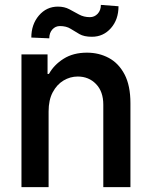

<svg xmlns="http://www.w3.org/2000/svg" viewBox="-20 -769 622 789"><path d="M179.7 -311.1V0H68.2V-545.5H175.4V-465.2H181.1Q201.7 -502.5 241.3 -527.5Q280.9 -552.6 337.4 -552.6Q386.7 -552.6 427.2 -530.9Q467.7 -509.2 491.8 -463.4Q516 -417.6 516 -344.5V0H404.5V-338.8Q404.5 -392.8 374.6 -423.7Q344.8 -454.5 299.4 -454.5Q268.5 -454.5 241.1 -438.2Q213.8 -421.9 196.7 -389.9Q179.7 -358 179.7 -311.1ZM394.5 -748.9 467 -743.3Q467 -688.6 435.7 -653.2Q404.5 -617.9 357.6 -617.9Q325.6 -617.9 306.5 -628.9Q287.3 -639.9 269.9 -650.9Q252.5 -661.9 226.2 -661.9Q207.7 -661.9 195.1 -647.9Q182.5 -633.9 182.5 -611.5L108.7 -614.7Q108.7 -668.7 139.9 -705.3Q171.2 -741.8 218 -741.8Q244.7 -741.8 264.9 -731Q285.2 -720.2 304.9 -709.3Q324.6 -698.5 349.4 -698.5Q368.3 -698.5 381.4 -712.5Q394.5 -726.6 394.5 -748.9Z"/></svg>

Font: Interface Medium
Style: Regular
Weight: 500
Designer: Rasmus Andersson
Foundry: rsms
Version: Version 1.8